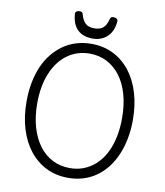

<svg xmlns="http://www.w3.org/2000/svg" viewBox="-138 -1517 1412 1647"><g transform="rotate(10 567.5 -693.5)"><path d="M569 19Q463 19 377.5 -23.5Q292 -66 231 -143.5Q170 -221 137.5 -328Q105 -435 105 -565Q105 -652 119.5 -728.5Q134 -805 162 -870Q190 -935 231 -986Q272 -1037 323.5 -1073.5Q375 -1110 437 -1129Q499 -1148 569 -1148Q674 -1148 759 -1106Q844 -1064 905 -986.5Q966 -909 998.5 -802Q1031 -695 1031 -565Q1031 -479 1016 -402Q1001 -325 973 -260Q945 -195 905 -143.5Q865 -92 813.5 -55.5Q762 -19 700.5 0Q639 19 569 19ZM569 -66Q624 -66 672 -81.5Q720 -97 761.5 -127Q803 -157 835.5 -200Q868 -243 890.5 -298.5Q913 -354 925 -421Q937 -488 937 -565Q937 -680 910.5 -772.5Q884 -865 835 -929.5Q786 -994 718.5 -1028.5Q651 -1063 569 -1063Q514 -1063 465.5 -1047.5Q417 -1032 375.5 -1002Q334 -972 301.5 -929Q269 -886 245.5 -830.5Q222 -775 210 -708.5Q198 -642 198 -565Q198 -450 225 -357.5Q252 -265 301 -200Q350 -135 418 -100.5Q486 -66 569 -66ZM568 -1194Q487 -1194 438.5 -1239Q390 -1284 383 -1377Q382 -1389 392 -1397.5Q402 -1406 421 -1406Q437 -1406 443 -1398.5Q449 -1391 452 -1377Q466 -1329 492.5 -1306Q519 -1283 568 -1283Q617 -1283 644 -1306Q671 -1329 683 -1377Q687 -1391 692.5 -1398.5Q698 -1406 714 -1406Q733 -1406 743.5 -1397.5Q754 -1389 753 -1377Q749 -1318 724 -1277Q699 -1236 659 -1215Q619 -1194 568 -1194Z"/></g></svg>

Font: Playwrite CL
Style: Regular
Weight: 400
Designer: Veronika Burian, José Scaglione
Foundry: TypeTogether
Version: Version 1.002